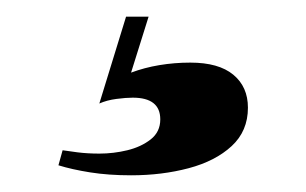

<svg xmlns="http://www.w3.org/2000/svg" viewBox="-20 -22 367 230"><path d="M158 -2 137 65Q153 59 171 56Q189 53 208 53Q242 53 259.5 67.5Q277 82 277 107Q277 135 257.5 153Q238 171 206 179.5Q174 188 137 188Q110 188 88 184.5Q66 181 50 176L55 158Q61 159 73 160.5Q85 162 99 162Q116 162 132.5 158Q149 154 160.5 145Q172 136 172 121Q172 95 139 95Q131 95 119.5 96.5Q108 98 99 102L131 -2Z"/></svg>

Font: Playfair Display
Style: Bold
Weight: 700
Designer: Claus Eggers Sørensen
Foundry: Claus Eggers Sørensen
Version: Version 1.203